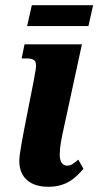

<svg xmlns="http://www.w3.org/2000/svg" viewBox="-20 -706 377 736"><path d="M84 -606H319L337 -686H102ZM165 10C237 10 271 -26 300 -59L280 -94C261 -79 254 -71 237 -71C220 -71 209 -86 209 -112C209 -142 215 -172 224 -213L294 -536H74L63 -482H80C129 -482 121 -461 109 -395L82 -258C67 -181 54 -116 54 -89C54 -27 94 10 165 10Z"/></svg>

Font: Noto Serif Condensed Extra
Style: Italic
Weight: 800
Width: 3
Italic angle: -12°
Designer: Monotype Design Team
Foundry: Monotype Imaging Inc.
Version: Version 1.901